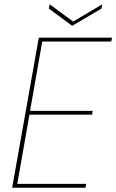

<svg xmlns="http://www.w3.org/2000/svg" viewBox="-20 -881 546 901"><path d="M505.9 -704.1 502 -686H178.2L121.1 -360.8H415L412.1 -342.8H118.2L61 -18.1H384.8L380.9 0H37.1L162.1 -704.1ZM323.2 -779.8 460 -860.8 456.1 -840.8 318.8 -759.8 209 -840.8 212.9 -860.8Z"/></svg>

Font: SVN-Poppins Thin
Style: Italic
Weight: 100
Italic angle: -10°
Designer: Ninad Kale (Devanagari), Jonny Pinhorn (Latin)
Foundry: Indian Type Foundry
Version: Version 3.002 2017